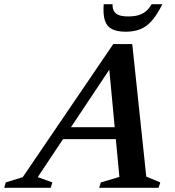

<svg xmlns="http://www.w3.org/2000/svg" viewBox="-88 -891 828 911"><path d="M177.5 -231 196.5 -287.5H521L502 -231ZM606 -53 672.5 -25.5 664.5 0H382.5L390.5 -25.5L478.5 -51.5L427 -598L457 -600L91 -50.5L160.5 -25.5L152.5 0H-68L-60.5 -25.5L20 -50.5L449.5 -682H539.5ZM521 -813Q548.5 -813 569 -819Q589.5 -825 604.8 -838Q620 -851 631.5 -871H682.5Q657 -820.5 632 -792.2Q607 -764 577.2 -752.2Q547.5 -740.5 508 -740.5Q467 -740.5 442.8 -753.2Q418.5 -766 409.5 -794.5Q400.5 -823 404 -871H446Q445.5 -851.5 452.8 -838.5Q460 -825.5 476.5 -819.2Q493 -813 521 -813Z"/></svg>

Font: Newsreader 16pt 16pt SemiBold
Style: Italic
Weight: 600
Italic angle: -17°
Version: Version 1.003